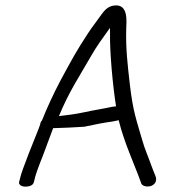

<svg xmlns="http://www.w3.org/2000/svg" viewBox="-20 -690 651 718"><path d="M413.9 -292.5 397.8 -290.3 397.1 -290.1C362.4 -282.5 337.9 -279.6 291.9 -269.6C260.5 -262.8 229.3 -259.3 200.4 -255.8C217 -296.7 238.1 -339 260.3 -377.5C285.9 -420.6 306.5 -455.9 322.4 -483.7C339.1 -513.5 366.1 -550.9 391.2 -585.7C391.3 -580.4 391.4 -574.1 391.5 -567.2C389.9 -496.4 401.7 -370.3 413.9 -292.5ZM423.7 -240.8C445.4 -152.8 483.4 -74.9 509.5 -1C509.5 -1 509.8 -1.4 509.8 -1.4C509.8 -1.4 509.9 -1 509.9 -1C513.1 2.6 518.2 5.9 525.9 7C533.1 8.2 540.4 6.9 546.6 4.8C564.3 -3.1 566.8 -19.3 561.2 -32.1C556 -46 551.2 -55.9 547 -68.2C534.8 -103.5 521.4 -131.6 511.5 -167.4C490.7 -240.3 477.8 -270.7 465.9 -371.3C456.9 -450.7 450.1 -506.3 452 -581C452.2 -606 462.4 -675.4 408 -669.5C382.2 -667 369.7 -648.5 363.5 -641.4L331.1 -596.9C323.6 -587 315.7 -575.7 307.8 -563.5C262.1 -493.1 254.6 -478 205.5 -387.7C179.2 -337.6 156.7 -289 136.9 -239.4C134.5 -236.5 131.7 -235 129.8 -223.3C129.8 -223.3 127.2 -215.5 122.6 -203.9C115.1 -183.9 60.2 -52.7 54.2 -19.9L51.6 -9.9L51.3 -8C50.1 -0.7 58.3 8 75.2 8C88 8 102.9 4.1 106.3 -7.8L108.6 -16.6L108.5 -16C110.5 -28.7 121.4 -61 141 -109.5C154.4 -144.2 166.8 -180 178.7 -210.7C216.4 -211.7 257 -213.5 295.1 -216.1C336.1 -225.1 371.3 -231.6 400.5 -235.6L401.1 -235.7L415.3 -238.6C419 -239.3 418.3 -238.9 423.7 -240.8Z"/></svg>

Font: MewTooHand
Style: BdIta
Weight: 400
Designer: Mew Too, Robert Jablonski
Version: Version 0.77